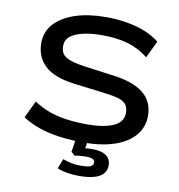

<svg xmlns="http://www.w3.org/2000/svg" viewBox="-96 -801 1013 1089"><g transform="rotate(10 410.0 -257.0)"><path d="M423 9Q353 9 287.5 0.5Q222 -8 167 -27Q112 -46 70 -74L117 -173Q164 -142 213 -125.5Q262 -109 315.5 -102.5Q369 -96 428 -96Q522 -96 577 -120.5Q632 -145 632 -198Q632 -233 614.5 -250.5Q597 -268 564 -276Q531 -284 486 -289L317 -310Q197 -325 143.5 -375.5Q90 -426 90 -506Q90 -571 132.5 -617.5Q175 -664 251 -689Q327 -714 428 -714Q492 -714 549 -704Q606 -694 653.5 -675Q701 -656 737 -627L690 -529Q634 -573 570 -591Q506 -609 423 -609Q361 -609 313.5 -598Q266 -587 240.5 -566Q215 -545 215 -510Q215 -467 247 -447.5Q279 -428 352 -418L513 -396Q636 -382 697 -334.5Q758 -287 758 -203Q758 -138 717.5 -90Q677 -42 602 -16.5Q527 9 423 9ZM429 200Q397 200 362.5 194.5Q328 189 306 178L327 122Q353 131 376.5 136Q400 141 431 141Q470 141 486.5 134Q503 127 503 111Q503 96 489 90.5Q475 85 451 85Q438 85 420 86.5Q402 88 387 91L366 72L381 -20H449L436 60L405 46Q425 41 443.5 39Q462 37 481 37Q512 37 536 44.5Q560 52 573.5 69Q587 86 587 112Q587 143 568.5 162.5Q550 182 514.5 191Q479 200 429 200Z"/></g></svg>

Font: Nunito Sans 7pt Expanded SemiBold
Style: Regular
Weight: 600
Width: 7
Designer: Vernon Adams
Foundry: Vernon Adams
Version: Version 3.101;gftools[0.9.27]